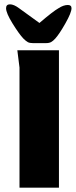

<svg xmlns="http://www.w3.org/2000/svg" viewBox="-20 -866 352 886"><path d="M70 -554 60 -634H252V0H70ZM26 -846Q44 -846 68 -828L162 -760Q225 -814 250 -828Q273 -843 293 -843Q310 -843 310 -828Q310 -808 282 -758.5Q254 -709 235 -688Q225 -677 216 -672Q207 -667 192 -667H132Q117 -667 108.5 -671.5Q100 -676 88 -688Q68 -709 38 -757.5Q8 -806 8 -828Q8 -846 26 -846Z"/></svg>

Font: Gold Bold
Style: Regular
Weight: 400
Designer: jaiki
Version: Version 1.000